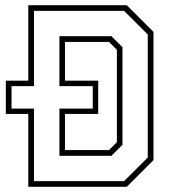

<svg xmlns="http://www.w3.org/2000/svg" viewBox="-20 -720 652 740"><path d="M89 0V-281H2.5V-409H89V-700H468.5L571.5 -597V-103L468.5 0ZM111 -22H458.5L549.5 -113V-587L458.5 -678H111V-388H24.5V-301.5H111ZM209 -119.5V-301.5H337.5V-388H209V-580.5H409.5L452 -538V-162L409.5 -119.5ZM230.5 -141.5H400L430.5 -172V-528L400 -558.5H230.5V-409H358.5V-281H230.5Z"/></svg>

Font: Tourney Thin ExtraLight
Style: Regular
Weight: 250
Version: Version 1.015